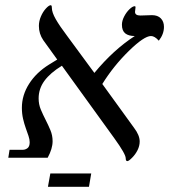

<svg xmlns="http://www.w3.org/2000/svg" viewBox="-20 -612 656 745"><path d="M346.2 -329.1Q419.9 -418.5 502.9 -472.2Q479 -472.2 466.1 -482.4Q453.1 -492.7 453.1 -516.1Q453.1 -531.2 461.7 -547.9Q470.2 -564.5 482.4 -576.2Q494.6 -587.9 502.9 -587.9Q505.9 -587.9 505.9 -584L503.9 -565.9Q503.9 -551.8 524.9 -551.8L569.8 -553.2Q591.8 -553.2 604 -540.8Q616.2 -528.3 616.2 -507.8Q616.2 -479.5 596.2 -454.1Q580.1 -472.2 565.9 -472.2Q539.1 -472.2 479.7 -414.1Q420.4 -356 377 -286.1L500 -116.2Q522 -87.4 522 -63Q522 -45.9 513.7 -29.3Q505.4 -12.7 492.4 0.2Q479.5 13.2 474.1 13.2Q467.8 13.2 467.8 2Q467.8 -14.2 423.8 -75.2L220.2 -356.9Q174.8 -329.1 152.3 -298.3Q129.9 -267.6 129.9 -230Q129.9 -207 138.4 -186.8Q147 -166.5 157 -147Q167 -127.4 175.5 -107.2Q184.1 -86.9 184.1 -64Q184.1 -35.2 165 0H12.2L17.1 -30.8H68.8Q78.1 -30.8 86.7 -37.1Q95.2 -43.5 95.2 -60.1Q95.2 -70.8 90.6 -84.5Q85.9 -98.1 80.1 -114.5Q74.2 -130.9 69.6 -150.6Q64.9 -170.4 64.9 -193.8Q64.9 -242.7 92.8 -286.6Q120.6 -330.6 170.9 -361.8L202.1 -380.9L147.9 -456.1Q130.9 -481 130.9 -511.2Q130.9 -529.8 138.7 -548.1Q146.5 -566.4 158.2 -579.1Q169.9 -591.8 176.8 -591.8Q181.2 -591.8 181.2 -582Q181.2 -564 196.3 -537.6Q211.4 -511.2 240.2 -473.1ZM175.3 61H334L325.2 112.8H166Z"/></svg>

Font: Tinos
Style: Italic
Weight: 400
Italic angle: -16.333°
Designer: Steve Matteson
Foundry: Monotype Imaging Inc.
Version: Version 1.32